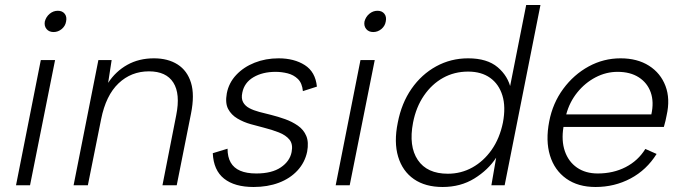

<svg xmlns="http://www.w3.org/2000/svg" viewBox="-20 -740 2726 767"><path d="M143 -500H200L100 0H44ZM194 -612Q176 -612 166 -624Q156 -636 159 -654Q164 -673 178.5 -685Q193 -697 211 -697Q229 -697 238.5 -685Q248 -673 244 -654Q241 -636 226.5 -624Q212 -612 194 -612Z M373 -500H426L412 -409Q442 -455 488.5 -481Q535 -507 595 -507Q651 -507 689.5 -482.5Q728 -458 743 -409.5Q758 -361 743 -286L686 0H629L684 -280Q701 -365 672.5 -410Q644 -455 575 -455Q504 -455 453.5 -407Q403 -359 384 -264L331 0H274Z M889 -146Q889 -113 901.5 -91Q914 -69 939.5 -58Q965 -47 1004 -47Q1066 -47 1102 -71.5Q1138 -96 1145 -133Q1151 -164 1136.5 -182Q1122 -200 1094 -211Q1066 -222 1034 -230Q1010 -236 981.5 -244Q953 -252 928.5 -266.5Q904 -281 891.5 -304.5Q879 -328 886 -367Q894 -409 923.5 -440.5Q953 -472 997 -489.5Q1041 -507 1093 -507Q1155 -507 1197.5 -480Q1240 -453 1246 -394L1190 -376Q1187 -408 1170 -424.5Q1153 -441 1129 -447Q1105 -453 1081 -453Q1029 -453 992.5 -431.5Q956 -410 948 -370Q943 -347 951 -332Q959 -317 976 -308Q993 -299 1015.5 -293Q1038 -287 1063 -281Q1091 -274 1119 -264Q1147 -254 1170 -238Q1193 -222 1203.5 -197Q1214 -172 1207 -134Q1198 -91 1168.5 -59Q1139 -27 1094 -10Q1049 7 993 7Q917 7 875 -26.5Q833 -60 830 -128Z M1420 -500H1477L1377 0H1321ZM1471 -612Q1453 -612 1443 -624Q1433 -636 1436 -654Q1441 -673 1455.5 -685Q1470 -697 1488 -697Q1506 -697 1515.5 -685Q1525 -673 1521 -654Q1518 -636 1503.5 -624Q1489 -612 1471 -612Z M2021 -384 2015 -382 2082 -720H2139L1996 0H1943L1962 -110Q1930 -61 1875 -27Q1820 7 1748 7Q1679 7 1633.5 -24.5Q1588 -56 1570.5 -114Q1553 -172 1569 -250Q1584 -328 1624 -385.5Q1664 -443 1722.5 -475Q1781 -507 1850 -507Q1926 -507 1968 -471.5Q2010 -436 2021 -384ZM1630 -250Q1612 -156 1649 -101Q1686 -46 1769 -46Q1822 -46 1867 -71Q1912 -96 1944 -141.5Q1976 -187 1989 -250Q2001 -313 1987 -358.5Q1973 -404 1938 -429Q1903 -454 1850 -454Q1795 -454 1750 -429Q1705 -404 1673.5 -358Q1642 -312 1630 -250Z M2359 7Q2289 7 2242 -26.5Q2195 -60 2177 -119Q2159 -178 2174 -255Q2188 -328 2230 -385Q2272 -442 2331.5 -474.5Q2391 -507 2459 -507Q2526 -507 2572.5 -477.5Q2619 -448 2638.5 -396.5Q2658 -345 2643 -279Q2641 -269 2638.5 -257.5Q2636 -246 2632 -233H2231Q2222 -178 2236.5 -136Q2251 -94 2285 -70.5Q2319 -47 2368 -47Q2430 -47 2479.5 -72.5Q2529 -98 2558 -145L2603 -125Q2563 -61 2499 -27Q2435 7 2359 7ZM2582 -283Q2593 -333 2579.5 -371Q2566 -409 2532 -431Q2498 -453 2447 -453Q2401 -453 2359 -431Q2317 -409 2286 -370.5Q2255 -332 2242 -283Z"/></svg>

Font: Albert Sans Light
Style: Italic
Weight: 300
Italic angle: -11.25°
Designer: Andreas Rasmussen
Foundry: a.Foundry
Version: Version 1.025